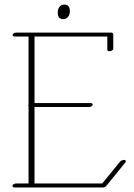

<svg xmlns="http://www.w3.org/2000/svg" viewBox="-20 -821 594 850"><path d="M235.6 -766.6C235.6 -754.4 238 -736.3 259 -736.3C278.1 -736.3 284.9 -750.5 286.9 -756.3C288.3 -760.7 289.3 -766.1 289.3 -771C289.3 -783.2 286.4 -800.8 265.4 -800.8C246.3 -800.8 240 -786.6 238 -780.8C236.6 -776.4 235.6 -771.5 235.6 -766.6ZM106.4 -350.1V-8.8H51.3C44.4 -8.8 35.2 -4.4 35.2 2.4C35.2 6.3 39.1 8.8 44.9 8.8H435.5C440.9 8.8 447.3 6.3 450.2 2.4L535.2 -102.1C536.6 -103.5 537.1 -105 537.1 -106.4C537.1 -118.2 517.1 -111.8 512.7 -106.9L432.6 -8.8H132.8V-347.2H374C380.9 -347.2 388.2 -351.1 390.1 -356C392.1 -360.8 387.2 -364.7 380.4 -364.7H132.8V-659.2H455.1V-600.6C455.1 -596 459 -594.2 463.9 -594.2C471.5 -594.2 481.4 -598.8 481.4 -604.5V-669.9C481.4 -673.3 477.1 -676.8 471.2 -676.8H51.8C44.9 -676.8 38.1 -672.9 36.1 -668C34.2 -663.1 38.6 -659.2 45.4 -659.2H106.4V-357.9C104.5 -356 104.5 -352.1 106.4 -350.1Z"/></svg>

Font: WireWyrm
Style: Light
Weight: 200
Version: Version 001.000